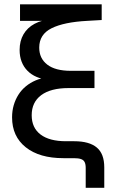

<svg xmlns="http://www.w3.org/2000/svg" viewBox="-20 -748 547 908"><path d="M385.3 140.1V46.4Q385.3 28.3 380.1 18.3Q375 8.3 362.8 4.2Q350.6 0 329.1 0H279.8Q166.5 0 101.8 -51.5Q37.1 -103 37.1 -192.9Q37.1 -223.6 44.9 -250.5Q52.7 -277.3 67.1 -300Q81.5 -322.8 102.3 -339.8Q123 -356.9 148.9 -367.9Q174.8 -378.9 205.1 -382.3L208.5 -370.6Q178.2 -373.5 153.1 -384.3Q127.9 -395 109.9 -413.3Q91.8 -431.6 82.3 -456.3Q72.8 -481 72.8 -511.7Q72.8 -554.2 91.1 -585.7Q109.4 -617.2 143.6 -635.5Q177.7 -653.8 224.1 -656.7V-649.4H74.7V-727.5H460.9V-653.3L393.1 -649.4Q282.7 -643.6 224.1 -614.5Q165.5 -585.4 165.5 -522.9Q165.5 -471.7 203.6 -442.4Q241.7 -413.1 314.5 -413.1H426.8V-331.5H304.2Q220.2 -331.5 175 -298.1Q129.9 -264.6 129.9 -203.1Q129.9 -143.6 171.9 -111.8Q213.9 -80.1 292 -80.1H331.1Q401.9 -80.1 437.5 -50.5Q473.1 -21 473.1 43.5V140.1Z"/></svg>

Font: Inter Cardless Display
Style: Regular
Weight: 400
Designer: Rasmus Andersson
Foundry: rsms
Version: Version 4.001;git-9221beed3